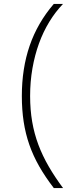

<svg xmlns="http://www.w3.org/2000/svg" viewBox="-20 -761 400 974"><path d="M252.9 192.9Q210 137.2 179.2 83.3Q148.4 29.3 128.9 -26.6Q109.4 -82.5 100.1 -143.3Q90.8 -204.1 90.8 -273.9Q90.8 -414.1 130.6 -529.5Q170.4 -645 252.9 -741.2H299.8Q261.2 -701.2 230.2 -650.4Q199.2 -599.6 177.7 -540.3Q156.2 -481 144.5 -413.8Q132.8 -346.7 132.8 -273.9Q132.8 -204.1 143.3 -143.3Q153.8 -82.5 174.8 -26.6Q195.8 29.3 227.1 83.3Q258.3 137.2 299.8 192.9Z"/></svg>

Font: Clear Sans Thin
Style: Regular
Weight: 250
Foundry: Intel Corporation
Version: Version 1.00